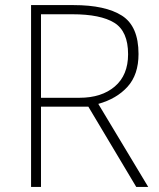

<svg xmlns="http://www.w3.org/2000/svg" viewBox="-20 -734 626 754"><path d="M269 -714Q394 -714 459 -672.5Q524 -631 524 -522Q524 -441 481 -393.5Q438 -346 366 -326L562 0H515L327 -315H141V0H102V-714ZM264 -678H141V-350H292Q379 -350 431 -394.5Q483 -439 483 -521Q483 -611 429 -644.5Q375 -678 264 -678Z"/></svg>

Font: Noto Sans Lao UI ExtLt
Style: Regular
Weight: 200
Designer: Monotype Design Team
Foundry: Monotype Imaging Inc.
Version: Version 2.000; ttfautohint (v1.8.4.7-5d5b)